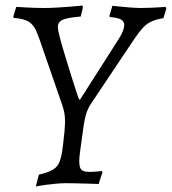

<svg xmlns="http://www.w3.org/2000/svg" viewBox="-20 -665 624 697"><path d="M190 -567Q190 -556 198 -526Q206 -496 217.5 -458.5Q229 -421 240 -385.5Q251 -350 259 -326.5Q267 -303 267 -304H271L410 -522Q431 -554 431 -575Q431 -587 419.5 -594Q408 -601 379 -603L377 -607L388 -644Q388 -644 406.5 -642Q425 -640 450 -638Q475 -636 492 -636Q511 -636 531.5 -637Q552 -638 566.5 -639Q581 -640 581 -640L584 -634L573 -599Q548 -595 531 -587.5Q514 -580 500.5 -566Q487 -552 471 -528.5Q455 -505 431 -469L314 -294Q301 -276 294 -255Q287 -234 282.5 -200.5Q278 -167 270 -110Q265 -71 271 -56Q277 -41 303 -41Q317 -41 333.5 -42.5Q350 -44 350 -44L352 -40L338 3Q338 3 325.5 2.5Q313 2 294 1.5Q275 1 254.5 0.5Q234 0 219 0Q201 0 182 2Q163 4 146.5 6Q130 8 120 10Q110 12 110 12L121 -31Q156 -39 173.5 -50Q191 -61 198 -82.5Q205 -104 209 -141L214 -186Q217 -216 215.5 -240Q214 -264 200 -301L137 -483Q123 -525 113 -549.5Q103 -574 85.5 -585.5Q68 -597 30 -600L28 -604L39 -640Q39 -640 48.5 -639.5Q58 -639 74 -638Q90 -637 108 -636.5Q126 -636 142 -636Q163 -636 186.5 -637.5Q210 -639 231 -640.5Q252 -642 265.5 -643.5Q279 -645 279 -645L281 -638L273 -605Q224 -601 207 -593Q190 -585 190 -567Z"/></svg>

Font: Alegreya
Style: Italic
Weight: 400
Italic angle: -7°
Designer: Juan Pablo del Peral
Foundry: Huerta Tipografica
Version: Version 2.009